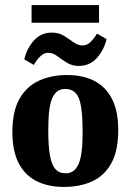

<svg xmlns="http://www.w3.org/2000/svg" viewBox="-20 -730 518 760"><path d="M307 -206Q307 -269 301 -307Q295 -345 279.5 -361.5Q264 -378 237 -378Q204 -378 187.5 -343Q171 -308 171 -217Q171 -154 177.5 -116Q184 -78 199 -61Q214 -44 241 -44Q274 -44 290.5 -79.5Q307 -115 307 -206ZM29 -207Q29 -290 57.5 -339.5Q86 -389 135 -411Q184 -433 245 -433Q309 -433 354 -409.5Q399 -386 423.5 -338Q448 -290 448 -216Q448 -132 420 -82.5Q392 -33 343.5 -11.5Q295 10 233 10Q170 10 124 -13.5Q78 -37 53.5 -85Q29 -133 29 -207ZM292 -469Q265 -469 244.5 -482Q224 -495 206.5 -508Q189 -521 171 -521Q154 -521 139.5 -507Q125 -493 114 -473L76 -495Q87 -540 115 -570.5Q143 -601 185 -601Q213 -601 233.5 -588Q254 -575 271.5 -562.5Q289 -550 307 -550Q324 -550 338 -563.5Q352 -577 364 -597L402 -575Q391 -531 363 -500Q335 -469 292 -469ZM105 -710H372V-640H105Z"/></svg>

Font: Rasa
Style: Regular
Weight: 400
Designer: Anna Giedrys (Yrsa+Rasa design), David Brezina (Yrsa art-direction, Rasa art-direction, design)
Foundry: Rosetta Type Foundry
Version: Version 2.004